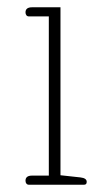

<svg xmlns="http://www.w3.org/2000/svg" viewBox="-20 -507 285 527"><path d="M50 -11Q50 -25 68 -25H114V-462H59Q55 -462 52.5 -465Q50 -468 50 -473Q50 -487 68 -487H146V-26L201 -20Q218 -18 218 -8Q218 0 211 0H59Q55 0 52.5 -3Q50 -6 50 -11Z"/></svg>

Font: Maitree ExtraLight
Style: Regular
Weight: 275
Designer: CadsonDemak Team
Foundry: CadsonDemak
Version: Version 1.003